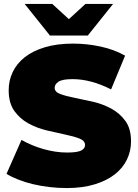

<svg xmlns="http://www.w3.org/2000/svg" viewBox="-20 -937 697 973"><path d="M318 16Q274 16 231 11Q188 6 148 -3.5Q108 -13 73.5 -26.5Q39 -40 13 -56L89 -228Q139 -199 200.5 -181.5Q262 -164 320 -164Q371 -164 391 -174Q411 -184 411 -202Q411 -224 382.5 -235Q354 -246 311 -255Q268 -264 217.5 -276Q167 -288 124 -311.5Q81 -335 52.5 -375Q24 -415 24 -480Q24 -529 44.5 -572Q65 -615 105.5 -647Q146 -679 207.5 -697.5Q269 -716 350 -716Q421 -716 490 -701Q559 -686 614 -655L543 -484Q440 -536 348 -536Q296 -536 276.5 -523Q257 -510 257 -492Q257 -471 285.5 -460.5Q314 -450 357 -441.5Q400 -433 450.5 -421.5Q501 -410 544 -386.5Q587 -363 615.5 -324Q644 -285 644 -220Q644 -172 623.5 -129Q603 -86 562.5 -54Q522 -22 460.5 -3Q399 16 318 16ZM425 -757H233L105 -917H245L329 -840L413 -917H553Z"/></svg>

Font: Montserrat-Alt1 Black
Style: Regular
Weight: 900
Designer: Differentunic
Foundry: Differentunic
Version: Version 7.222